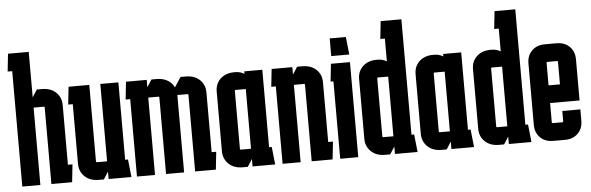

<svg xmlns="http://www.w3.org/2000/svg" viewBox="-47 -851 3095 1006"><g transform="rotate(-5 1501.0 -348.0)"><path d="M34 0V-607H10L20 -700H129V-461L154 -500H181Q227 -500 254.5 -474Q282 -448 282 -407V-93H306L296 0H187V-402Q187 -407 182 -407H129V0Z M488 -93V-500H583V-93H598L608 0H488V-39L463 0H436Q390 0 362.5 -26.5Q335 -53 335 -93V-407H311L321 -500H430V-98Q430 -93 435 -93Z M885 0H790V-402Q790 -407 785 -407H732V0H637V-407H613L623 -500H732V-461L757 -500H784Q817 -500 841 -486Q865 -472 876 -448L910 -500H937Q983 -500 1010.5 -474Q1038 -448 1038 -407V-93H1062L1052 0H943V-402Q943 -407 938 -407H885Z M1193 0Q1147 0 1119.5 -26.5Q1092 -53 1092 -93V-407Q1092 -448 1119.5 -474Q1147 -500 1193 -500H1197Q1224 -500 1245 -487V-500H1340V-93H1354L1364 0H1245V-39L1220 0ZM1192 -407Q1187 -407 1187 -402V-98Q1187 -93 1192 -93H1245V-407Z M1403 0V-407H1379L1389 -500H1498V-461L1523 -500H1550Q1596 -500 1623.5 -474Q1651 -448 1651 -407V-93H1676L1666 0H1556V-402Q1556 -407 1551 -407H1498V0Z M1791 -633 1801 -540H1706V-633ZM1801 -500V0H1706V-407H1691L1701 -500Z M1942 0Q1896 0 1868.5 -26.5Q1841 -53 1841 -93V-407Q1841 -448 1868.5 -474Q1896 -500 1942 -500H1946Q1973 -500 1994 -487V-607H1970L1980 -700H2089V-93H2103L2113 0H1994V-39L1969 0ZM1941 -407Q1936 -407 1936 -402V-98Q1936 -93 1941 -93H1994V-407Z M2239 0Q2193 0 2165.5 -26.5Q2138 -53 2138 -93V-407Q2138 -448 2165.5 -474Q2193 -500 2239 -500H2243Q2270 -500 2291 -487V-500H2386V-93H2400L2410 0H2291V-39L2266 0ZM2238 -407Q2233 -407 2233 -402V-98Q2233 -93 2238 -93H2291V-407Z M2541 0Q2495 0 2467.5 -26.5Q2440 -53 2440 -93V-407Q2440 -448 2467.5 -474Q2495 -500 2541 -500H2545Q2572 -500 2593 -487V-607H2569L2579 -700H2688V-93H2702L2712 0H2593V-39L2568 0ZM2540 -407Q2535 -407 2535 -402V-98Q2535 -93 2540 -93H2593V-407Z M2732 -89V-411Q2732 -453 2758 -478.5Q2784 -504 2826 -504H2888Q2930 -504 2956 -478.5Q2982 -453 2982 -411V-288H2887V-406Q2887 -411 2882 -411H2832Q2827 -411 2827 -406V-288H2982V-195H2827V-94Q2827 -89 2832 -89H2882Q2887 -89 2887 -93V-148H2982V-89Q2982 -47 2956 -21.5Q2930 4 2888 4H2826Q2784 4 2758 -21.5Q2732 -47 2732 -89Z"/></g></svg>

Font: Karantina
Style: Regular
Weight: 400
Designer: Rony Koch
Foundry: Rony Koch
Version: Version 1.000; ttfautohint (v1.8.3)